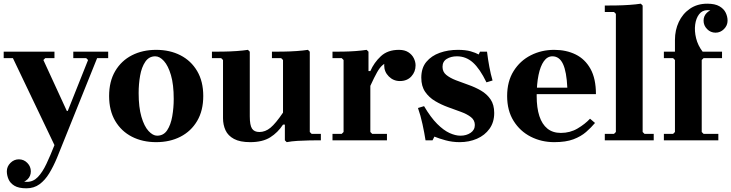

<svg xmlns="http://www.w3.org/2000/svg" viewBox="-38 -760 3961 1040"><path d="M257 26 32 -445H-18V-480H257V-445H207L197 -435L324 -159H329L439 -435L429 -445H359V-480H548V-445H488L309 0ZM105 260Q63 260 40 246Q17 232 8 210.5Q-1 189 -1 168Q-1 142 18.5 122.5Q38 103 64 103Q91 103 110 122.5Q129 142 129 168Q129 194 111 211.5Q93 229 64 229Q45 229 36 218.5Q27 208 24 194Q21 180 21 168H51Q51 183 57.5 196Q64 209 77 217Q90 225 108 225Q142 225 167 199Q192 173 213.5 127.5Q235 82 257 26L309 0Q290 49 270.5 95.5Q251 142 228.5 179Q206 216 176 238Q146 260 105 260Z M808 -490Q882 -490 939.5 -460.5Q997 -431 1030 -375Q1063 -319 1063 -240Q1063 -161 1030 -105Q997 -49 939.5 -19.5Q882 10 808 10Q734 10 676.5 -19.5Q619 -49 586 -105Q553 -161 553 -240Q553 -319 586 -375Q619 -431 676.5 -460.5Q734 -490 808 -490ZM813 -25Q848 -25 867.5 -54.5Q887 -84 895 -130Q903 -176 903 -224Q903 -302 888 -353Q873 -404 850 -429.5Q827 -455 803 -455Q769 -455 749 -425.5Q729 -396 721 -350.5Q713 -305 713 -256Q713 -179 728 -127.5Q743 -76 766.5 -50.5Q790 -25 813 -25Z M1640 -45 1650 -35H1700V0Q1674 0 1640.5 0.5Q1607 1 1574 3Q1541 5 1515 10L1505 0V-85H1495Q1467 -42 1425.5 -16Q1384 10 1317 10Q1262 10 1229.5 -7.5Q1197 -25 1183.5 -54.5Q1170 -84 1170 -120V-435L1160 -445H1110V-480Q1136 -480 1172 -480.5Q1208 -481 1243.5 -483.5Q1279 -486 1305 -490L1315 -480V-130Q1315 -82 1327 -63.5Q1339 -45 1367 -45Q1399 -45 1427 -68Q1455 -91 1495 -150V-435L1485 -445H1435V-480Q1461 -480 1497 -480.5Q1533 -481 1568.5 -483.5Q1604 -486 1630 -490L1640 -480Z M1968 -375Q1988 -421 2025 -455.5Q2062 -490 2123 -490Q2154 -490 2174 -477Q2194 -464 2203.5 -444.5Q2213 -425 2213 -406Q2213 -371 2190 -346Q2167 -321 2128 -321Q2093 -321 2068 -346Q2043 -371 2043 -406Q2043 -425 2051.5 -439.5Q2060 -454 2067 -461V-425Q2048 -419 2033.5 -406.5Q2019 -394 2004.5 -368.5Q1990 -343 1968 -295ZM1968 -45 1978 -35H2058V0H1763V-35H1813L1823 -45V-435L1813 -445H1763V-480Q1789 -480 1822.5 -480.5Q1856 -481 1889 -483.5Q1922 -486 1948 -490L1958 -480V-375H1968Z M2359 -398Q2359 -371 2379 -354.5Q2399 -338 2431 -325.5Q2463 -313 2499 -300.5Q2535 -288 2567 -269.5Q2599 -251 2619 -222Q2639 -193 2639 -148Q2639 -98 2613.5 -62.5Q2588 -27 2545.5 -8.5Q2503 10 2452 10Q2412 10 2375.5 0Q2339 -10 2315 -20L2305 0H2267Q2261 -39 2250.5 -87.5Q2240 -136 2226 -175L2259 -185Q2295 -124 2330 -89Q2365 -54 2397 -39.5Q2429 -25 2456 -25Q2488 -25 2511 -40.5Q2534 -56 2534 -83Q2534 -109 2513 -125.5Q2492 -142 2459 -154Q2426 -166 2389 -179.5Q2352 -193 2319 -212.5Q2286 -232 2265 -262.5Q2244 -293 2244 -339Q2244 -392 2271.5 -425Q2299 -458 2344 -474Q2389 -490 2442 -490Q2484 -490 2511.5 -482Q2539 -474 2555 -465L2562 -480H2600Q2605 -439 2612.5 -398.5Q2620 -358 2630 -324L2597 -314Q2561 -388 2523.5 -421.5Q2486 -455 2437 -455Q2405 -455 2382 -441Q2359 -427 2359 -398Z M3000 -40Q3050 -40 3090.5 -64Q3131 -88 3158 -117L3185 -94Q3164 -69 3136.5 -45Q3109 -21 3068 -5.5Q3027 10 2964 10Q2895 10 2837 -19.5Q2779 -49 2744 -105Q2709 -161 2709 -240Q2709 -319 2744 -375Q2779 -431 2837 -460.5Q2895 -490 2964 -490Q3029 -490 3080 -465Q3131 -440 3160.5 -387Q3190 -334 3190 -250H2834V-285H3035Q3031 -372 3011.5 -413.5Q2992 -455 2954 -455Q2927 -455 2908 -428.5Q2889 -402 2879 -353.5Q2869 -305 2869 -240Q2869 -176 2883.5 -131.5Q2898 -87 2927 -63.5Q2956 -40 3000 -40Z M3238 0V-35H3288L3298 -45V-685L3288 -695H3238V-730Q3264 -730 3300 -730.5Q3336 -731 3371.5 -733.5Q3407 -736 3433 -740L3443 -730V-45L3453 -35H3503V0Z M3618 -470V-544Q3618 -597 3639 -641.5Q3660 -686 3699.5 -713Q3739 -740 3793 -740Q3835 -740 3859 -726Q3883 -712 3893 -691Q3903 -670 3903 -648Q3903 -622 3883.5 -602.5Q3864 -583 3838 -583Q3811 -583 3792 -602.5Q3773 -622 3773 -648Q3773 -674 3791.5 -691.5Q3810 -709 3838 -709Q3857 -709 3866 -699Q3875 -689 3878 -674.5Q3881 -660 3881 -648H3851Q3851 -663 3844.5 -676Q3838 -689 3825 -697Q3812 -705 3794 -705Q3766 -705 3749 -683Q3732 -661 3727.5 -626.5Q3723 -592 3732.5 -553Q3742 -514 3768 -480V-470ZM3618 0V-435L3608 -445H3773L3763 -435V0ZM3558 -445V-480H3873V-445ZM3558 -35H3608L3618 -45H3763L3773 -35H3853V0H3558Z"/></svg>

Font: Brygada 1918
Style: Bold
Weight: 700
Designer: Mateusz Machalski | Borys Kosmynka | Przemek Hoffer
Foundry: NIEPODLEGLA 2018
Version: Version 3.006